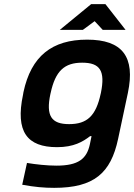

<svg xmlns="http://www.w3.org/2000/svg" viewBox="-20 -700 646 925"><path d="M93 -256 91 -244C53 -65 111 9 255 9C335 9 379 -17 414 -44H421L413 -5C398 65 358 98 252 98C207 98 152 92 110 85L87 190C147 201 192 205 241 205C433 205 514 134 549 -31L596 -252C633 -427 569 -509 400 -509C231 -509 130 -430 93 -256ZM223 -248 224 -252C247 -359 291 -398 376 -398C462 -398 488 -359 466 -252L465 -248C442 -141 399 -102 313 -102C228 -102 200 -141 223 -248ZM268 -556H379L436 -598L475 -556H585L488 -680H419Z"/></svg>

Font: LT Wave Text Bold Italic
Style: Regular
Weight: 700
Designer: Daniel Lyons
Version: Version 2.5 (Glyphs App)